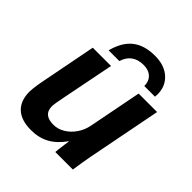

<svg xmlns="http://www.w3.org/2000/svg" viewBox="-200 -866 1012 1012"><g transform="rotate(45 305.5 -360.0)"><path d="M373 -90.3Q335.9 -38.1 291.7 -14.4Q247.6 9.3 190.9 9.3Q116.7 9.3 79.1 -26.4Q41.5 -62 41.5 -129.4Q41.5 -137.7 43.2 -153.1Q44.9 -168.5 47.4 -184.6Q49.8 -200.7 51.8 -209.5L113.8 -528.3H250L192.4 -237.8Q179.7 -176.8 179.7 -157.2Q179.7 -94.2 253.9 -94.2Q287.1 -94.2 317.1 -112.3Q347.2 -130.4 368.9 -161.9Q390.6 -193.4 397.9 -232.4L455.6 -528.3H593.3L512.2 -112.8Q508.3 -93.3 503.7 -65.2Q499 -37.1 493.7 0H362.8Q362.8 -2.9 365 -21.7Q367.2 -40.5 370.1 -61.3Q373 -82 374.5 -90.3ZM376.5 -730.5Q446.3 -730.5 487.8 -693.4Q529.3 -656.2 529.3 -596.2L528.3 -577.6H448.7Q448.7 -613.3 427 -633.5Q405.3 -653.8 368.7 -653.8Q286.1 -653.8 262.7 -577.6H182.6Q203.1 -656.2 250.5 -693.4Q297.9 -730.5 376.5 -730.5Z"/></g></svg>

Font: Arimo
Style: Bold Italic
Weight: 700
Italic angle: -12°
Designer: Steve Matteson
Foundry: Monotype Imaging Inc.
Version: Version 1.33